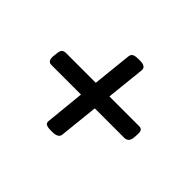

<svg xmlns="http://www.w3.org/2000/svg" viewBox="-108 -631 797 797"><g transform="rotate(45 290.0 -232.5)"><path d="M258 1Q238 1 230.5 -4.5Q223 -10 225 -23L242 -193H68Q58 -193 52.5 -200Q47 -207 48 -224L50 -240Q51 -258 57.5 -264.5Q64 -271 76 -271H251L269 -443Q270 -455 278 -460.5Q286 -466 307 -466H316Q352 -466 349 -441L331 -271H506Q516 -271 521 -265Q526 -259 525 -242L524 -225Q523 -207 515 -200Q507 -193 497 -193H323L305 -21Q303 1 267 1Z"/></g></svg>

Font: Asap Semi Expanded Semi Expanded Medium
Style: Italic
Weight: 500
Width: 6
Italic angle: -6°
Designer: Pablo Cosgaya
Foundry: Omnibus-Type
Version: Version 3.001; ttfautohint (v1.8.4.7-5d5b)